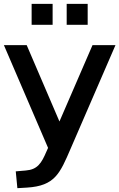

<svg xmlns="http://www.w3.org/2000/svg" viewBox="-20 -771 614 987"><path d="M218.8 7.8C192.9 68.4 172.9 100.6 112.3 105.5L61 109.9L69.3 196.3L118.2 193.4C262.7 184.6 288.1 120.6 343.3 -7.3L573.7 -539.1H455.6L285.6 -146.5L117.2 -539.1H0L227.1 -10.7ZM430.7 -643.6V-751H322.8V-643.6ZM250.5 -643.6V-751H142.6V-643.6Z"/></svg>

Font: Winston Medium
Style: Regular
Weight: 500
Designer: Vernon Adams, Kim Jin-seong, David Berlow, Cristiano Sobral
Foundry: The Winston Project Authors
Version: Version 3.004